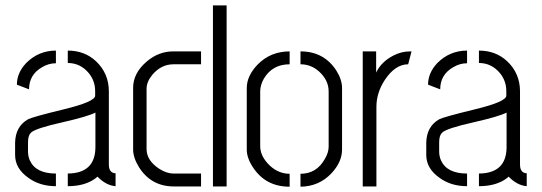

<svg xmlns="http://www.w3.org/2000/svg" viewBox="-20 -705 2049 726"><path d="M37.1 -119.1Q37.1 -67.4 87.9 -32.2Q130.9 -1 191.4 -1V-48.8Q115.2 -48.8 92.8 -98.6Q85.9 -114.3 85.9 -131.8V-167Q85.9 -192.4 96.7 -203.1Q113.3 -219.7 218.8 -243.2Q312.5 -264.6 340.8 -279.3V-147.5Q339.8 -49.8 236.3 -48.8V-1Q301.8 -1 341.8 -31.2Q345.7 -34.2 348.6 -37.1Q380.9 -3.9 417 -1V-49.8Q391.6 -50.8 391.6 -83V-359.4Q391.6 -427.7 342.8 -473.6Q299.8 -513.7 236.3 -513.7V-466.8Q284.2 -466.8 316.4 -427.7Q339.8 -398.4 339.8 -360.4V-343.8Q340.8 -320.3 218.8 -291Q102.5 -262.7 85.9 -253.9Q38.1 -226.6 37.1 -165ZM43.9 -384.8 89.8 -367.2Q89.8 -422.9 139.6 -451.2Q164.1 -465.8 191.4 -465.8V-513.7Q126 -513.7 79.1 -466.8Q43.9 -429.7 43.9 -384.8Z M483.4 -139.6V-373Q483.4 -428.7 535.2 -472.7Q580.1 -510.7 634.8 -510.7H740.2V-461.9H635.7Q589.8 -461.9 555.7 -421.9Q534.2 -395.5 534.2 -369.1V-141.6Q534.2 -98.6 581.1 -67.4Q609.4 -48.8 636.7 -48.8H740.2V0H637.7Q551.8 0 505.9 -72.3Q483.4 -108.4 483.4 -139.6ZM785.2 0V-684.6H836.9V0Z M913.1 -139.6V-372.1Q913.1 -418 954.1 -460.9Q1002.9 -510.7 1075.2 -510.7V-461.9Q1009.8 -461.9 977.5 -407.2Q963.9 -382.8 963.9 -359.4V-152.3Q963.9 -113.3 1001 -78.1Q1034.2 -47.9 1075.2 -47.9V1Q984.4 1 936.5 -72.3Q913.1 -107.4 913.1 -139.6ZM1116.2 1V-47.9Q1176.8 -47.9 1208 -103.5Q1222.7 -127.9 1222.7 -150.4V-359.4Q1222.7 -402.3 1185.5 -435.5Q1155.3 -461.9 1116.2 -461.9V-510.7Q1204.1 -510.7 1251 -439.5Q1273.4 -404.3 1273.4 -372.1V-139.6Q1273.4 -92.8 1233.4 -49.8Q1186.5 0 1116.2 1Z M1351.6 0V-510.7H1402.3V-430.7Q1421.9 -471.7 1467.8 -495.1Q1498 -510.7 1530.3 -510.7H1536.1L1523.4 -461.9Q1474.6 -461.9 1435.5 -403.3Q1403.3 -354.5 1403.3 -300.8V0Z M1591.8 -119.1Q1591.8 -67.4 1642.6 -32.2Q1685.5 -1 1746.1 -1V-48.8Q1669.9 -48.8 1647.5 -98.6Q1640.6 -114.3 1640.6 -131.8V-167Q1640.6 -192.4 1651.4 -203.1Q1668 -219.7 1773.4 -243.2Q1867.2 -264.6 1895.5 -279.3V-147.5Q1894.5 -49.8 1791 -48.8V-1Q1856.4 -1 1896.5 -31.2Q1900.4 -34.2 1903.3 -37.1Q1935.5 -3.9 1971.7 -1V-49.8Q1946.3 -50.8 1946.3 -83V-359.4Q1946.3 -427.7 1897.5 -473.6Q1854.5 -513.7 1791 -513.7V-466.8Q1838.9 -466.8 1871.1 -427.7Q1894.5 -398.4 1894.5 -360.4V-343.8Q1895.5 -320.3 1773.4 -291Q1657.2 -262.7 1640.6 -253.9Q1592.8 -226.6 1591.8 -165ZM1598.6 -384.8 1644.5 -367.2Q1644.5 -422.9 1694.3 -451.2Q1718.8 -465.8 1746.1 -465.8V-513.7Q1680.7 -513.7 1633.8 -466.8Q1598.6 -429.7 1598.6 -384.8Z"/></svg>

Font: Post No Bills Colombo
Style: Regular
Weight: 400
Designer: Kosala Senevirathne, Siva Puranthara, Lasantha Premarathna, Tharique Azeez
Foundry: Mooniak
Version: Version 1.220 ; ttfautohint (v1.6)